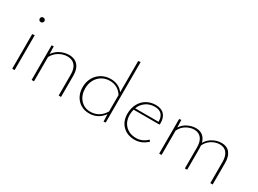

<svg xmlns="http://www.w3.org/2000/svg" viewBox="-35 -1331 2627 1954"><g transform="rotate(30 1278.0 -354.5)"><path d="M110 -407 138 -410V0H110ZM97 -583Q97 -595 104.5 -602.5Q112 -610 124 -610Q136 -610 144 -602.5Q152 -595 152 -583Q152 -572 144 -564Q136 -556 124 -556Q112 -556 104.5 -564Q97 -572 97 -583Z M684 -253V0H656V-247Q656 -316 625 -353Q594 -390 536 -390Q488 -390 440.5 -363.5Q393 -337 366 -285V0H338V-406L362 -410L365 -320Q396 -366 445.5 -389Q495 -412 544 -412Q610 -412 647 -370Q684 -328 684 -253Z M1208 -713V-2L1184 2L1181 -84Q1118 3 1013 3Q957 3 914 -23Q871 -49 847.5 -94.5Q824 -140 824 -197Q824 -258 851 -307Q878 -356 926 -384Q974 -412 1033 -412Q1079 -412 1117 -394.5Q1155 -377 1181 -342V-709ZM1181 -116V-309Q1156 -349 1119 -370Q1082 -391 1035 -391Q983 -391 941.5 -366.5Q900 -342 876.5 -298Q853 -254 853 -199Q853 -120 898.5 -69Q944 -18 1017 -18Q1066 -18 1108 -41.5Q1150 -65 1181 -116Z M1697 -59Q1630 4 1550 4Q1462 4 1408 -49Q1354 -102 1354 -190Q1354 -256 1381 -306.5Q1408 -357 1455.5 -384.5Q1503 -412 1562 -412Q1628 -412 1661.5 -375.5Q1695 -339 1695 -275Q1695 -263 1693 -257H1388Q1380 -225 1380 -192Q1380 -114 1427.5 -66.5Q1475 -19 1553 -19Q1625 -19 1681 -74ZM1395 -277H1670Q1669 -391 1562 -391Q1504 -391 1459.5 -360.5Q1415 -330 1395 -277Z M2466 -253V0H2438V-248Q2438 -316 2409.5 -353Q2381 -390 2326 -390Q2277 -390 2232 -362Q2187 -334 2164 -284Q2166 -264 2166 -253V0H2139V-248Q2139 -316 2109.5 -353Q2080 -390 2026 -390Q1980 -390 1935 -364Q1890 -338 1865 -286V0H1837V-406L1861 -410L1864 -322Q1893 -367 1940.5 -389.5Q1988 -412 2035 -412Q2083 -412 2115 -386Q2147 -360 2159 -312Q2185 -358 2234 -385Q2283 -412 2336 -412Q2398 -412 2432 -370.5Q2466 -329 2466 -253Z"/></g></svg>

Font: Ysabeau Extralight
Style: Regular
Weight: 200
Designer: Christian Thalmann (Catharsis Fonts)
Version: Version 0.003